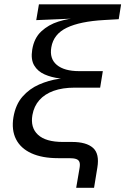

<svg xmlns="http://www.w3.org/2000/svg" viewBox="-20 -748 599 908"><path d="M340.3 140.1 356.4 45.9Q359.4 28.3 355.7 18.3Q352.1 8.3 340.6 4.2Q329.1 0 307.6 0H254.9Q179.2 0 128.4 -23.2Q77.6 -46.4 55.7 -89.8Q33.7 -133.3 43.5 -193.4Q53.7 -253.9 86.7 -291.3Q119.6 -328.6 165 -348.4Q210.4 -368.2 258.3 -375.2Q306.2 -382.3 346.2 -382.3L344.2 -372.1Q304.2 -372.1 263.7 -377Q223.1 -381.8 190.7 -396.2Q158.2 -410.6 141.6 -438.7Q125 -466.8 132.3 -512.7Q141.1 -567.9 175.3 -599.6Q209.5 -631.3 256.3 -646Q303.2 -660.6 349.6 -663.6V-661.1L151.4 -652.8L164.1 -727.5H552.7L541.5 -657.2L473.1 -653.3Q358.9 -647 296.1 -616.9Q233.4 -586.9 222.7 -524.4Q213.4 -470.7 248.5 -441.2Q283.7 -411.6 354.5 -411.6H466.3L453.6 -333.5H332.5Q275.9 -333.5 233.6 -318.4Q191.4 -303.2 166 -274.4Q140.6 -245.6 133.3 -204.1Q123 -144.5 159.7 -110.6Q196.3 -76.7 277.3 -76.7H320.8Q388.2 -76.7 419.7 -48.8Q451.2 -21 440.4 44.4L424.8 140.1Z"/></svg>

Font: Inter
Style: Italic
Weight: 400
Italic angle: -9.3988°
Designer: Rasmus Andersson
Foundry: rsms
Version: Version 4.001;git-66647c0bb